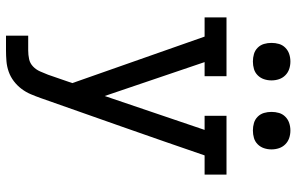

<svg xmlns="http://www.w3.org/2000/svg" viewBox="-194 -794 988 640"><g transform="rotate(90 300.0 -474.0)"><path d="M99 0V-74H148Q163 -74 177 -77Q191 -80 201.5 -90Q212 -100 218 -113.5Q224 -127 229 -140L257 -221L102 -662H38V-735H234V-662H187L300 -329L413 -662H366V-735H562V-662H498Q451 -525 403 -388.5Q355 -252 307 -116Q301 -99 294 -82.5Q287 -66 276 -51.5Q265 -37 250.5 -26Q236 -15 219 -9Q202 -3 184 -1.5Q166 0 148 0ZM415 -823Q402 -823 390 -826.5Q378 -830 369 -839Q360 -848 356.5 -860Q353 -872 353 -885Q353 -898 356.5 -910Q360 -922 369 -931Q378 -940 390 -944Q402 -948 415 -948Q428 -948 440 -944Q452 -940 461 -931Q470 -922 474 -910Q478 -898 478 -885Q478 -872 474 -860Q470 -848 461 -839Q452 -830 440 -826.5Q428 -823 415 -823ZM185 -823Q172 -823 160 -826.5Q148 -830 139 -839Q130 -848 126.5 -860Q123 -872 123 -885Q123 -898 126.5 -910Q130 -922 139 -931Q148 -940 160 -944Q172 -948 185 -948Q198 -948 210 -944Q222 -940 231 -931Q240 -922 244 -910Q248 -898 248 -885Q248 -872 244 -860Q240 -848 231 -839Q222 -830 210 -826.5Q198 -823 185 -823Z"/></g></svg>

Font: Iosevka Plex Etoile
Style: Regular
Weight: 400
Designer: Belleve Invis
Foundry: Belleve Invis
Version: Version 25.1.1; ttfautohint (v1.8.4)